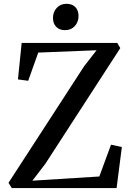

<svg xmlns="http://www.w3.org/2000/svg" viewBox="-20 -964 674 984"><path d="M40.5 0 23.5 -27 411.5 -625 475 -706.5 176 -694.5 124.5 -550 72 -557 91 -744H581L596.5 -717.5L212 -124L146 -38L489 -59.5L549 -222.5L604.5 -210.5L577.5 0ZM312.5 -809.5Q284.5 -809.5 268 -826.5Q251.5 -843.5 251.5 -872Q251.5 -902.5 270.8 -923.5Q290 -944.5 320.5 -944.5H321.5Q349.5 -944.5 366 -927.8Q382.5 -911 382.5 -882Q382.5 -851.5 363.5 -830.5Q344.5 -809.5 313.5 -809.5Z"/></svg>

Font: Merriweather 96pt
Style: Regular
Weight: 400
Version: Version 2.100